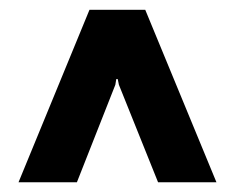

<svg xmlns="http://www.w3.org/2000/svg" viewBox="-20 -731 475 395"><path d="M18.1 -356 164.1 -710.9H278.8L425.3 -356H305.2L224.6 -556.6L222.2 -568.4H219.2L217.3 -556.6L138.2 -356Z"/></svg>

Font: Roboto Slab ExtraBold
Style: Regular
Weight: 800
Designer: Google
Version: Version 2.001; ttfautohint (v1.8.3)